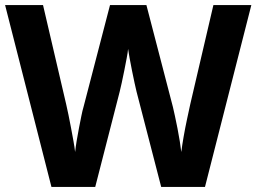

<svg xmlns="http://www.w3.org/2000/svg" viewBox="-20 -734 1007 754"><path d="M967 -714 785 0H613L516 -375Q513 -386 508.5 -408Q504 -430 498.5 -456Q493 -482 489 -505.5Q485 -529 483 -542Q482 -529 477.5 -505.5Q473 -482 468 -456.5Q463 -431 458 -408.5Q453 -386 450 -374L354 0H182L0 -714H149L240 -324Q244 -307 249 -282.5Q254 -258 259 -231.5Q264 -205 268.5 -180Q273 -155 275 -137Q277 -156 281 -180.5Q285 -205 290 -230.5Q295 -256 299.5 -278.5Q304 -301 308 -314L412 -714H555L659 -314Q662 -301 667 -278.5Q672 -256 677 -230Q682 -204 686 -179.5Q690 -155 692 -137Q695 -162 701 -196.5Q707 -231 714.5 -266Q722 -301 727 -324L818 -714Z"/></svg>

Font: Noto Sans Devanagari
Style: Regular
Weight: 400
Designer: Jelle Bosma - Monotype Design Team
Foundry: Monotype Imaging Inc.
Version: Version 2.003